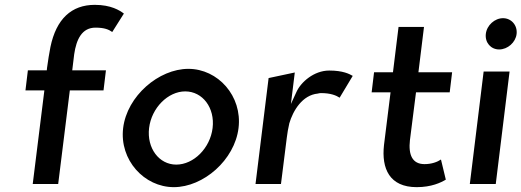

<svg xmlns="http://www.w3.org/2000/svg" viewBox="-20 -769 2151 792"><path d="M491 -713C474 -726 438 -749 371 -749C275 -749 212 -691 188 -575C183 -548 178 -520 174 -489L173 -479H95L85 -396H163L115 -10H220L268 -396H407L417 -479H278L286 -545C295 -607 318 -655 374 -655C411 -655 429 -647 443 -637Z M595 -241C605 -324 673 -392 744 -392C816 -392 867 -324 857 -241C847 -158 779 -90 707 -90C636 -90 585 -158 595 -241ZM488 -241C472 -109 575 3 697 3C819 3 948 -109 964 -241C980 -373 879 -485 757 -485C635 -485 504 -373 488 -241Z M1435 -456C1421 -464 1395 -478 1338 -478C1275 -478 1221 -430 1203 -390L1180 -340L1196 -470L1088 -447L1034 -10H1139L1163 -201C1165 -220 1169 -240 1173 -258V-259C1189 -314 1228 -377 1291 -383C1294 -384 1299 -385 1304 -385C1345 -385 1367 -375 1381 -366Z M1731 -92C1681 -92 1664 -130 1671 -191L1696 -388H1835L1845 -471H1706L1729 -658H1624L1601 -471H1523L1513 -388H1591L1564 -171C1553 -73 1587 3 1699 3C1760 3 1799 -16 1819 -28L1799 -111C1784 -101 1761 -92 1731 -92Z M1984 -629C1980 -593 2005 -565 2039 -565C2074 -565 2107 -594 2111 -629C2115 -665 2089 -694 2055 -694C2021 -694 1988 -665 1984 -629ZM2025 -10 2082 -474H1975L1918 -10Z"/></svg>

Font: Bluebird
Style: LiNrwObl
Weight: 300
Designer: Jasper
Foundry: Cannot Into Space Fonts
Version: Version 0.98